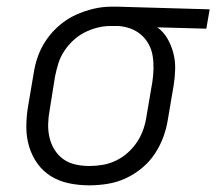

<svg xmlns="http://www.w3.org/2000/svg" viewBox="-20 -548 649 576"><path d="M248 8Q217 8 187.5 2Q158 -4 133.5 -19Q109 -34 92.5 -57Q76 -80 67.5 -108Q59 -136 59 -166.5Q59 -197 64 -228L81 -328Q85 -355 94.5 -381Q104 -407 120.5 -430.5Q137 -454 159.5 -473Q182 -492 207.5 -503.5Q233 -515 260 -521.5Q287 -528 314 -528H331L609 -520L599 -462L452 -466Q471 -452 482.5 -432Q494 -412 500 -389Q506 -366 505.5 -341.5Q505 -317 501 -292L484 -192Q480 -165 470.5 -138.5Q461 -112 445 -87.5Q429 -63 406 -44Q383 -25 357 -13Q331 -1 303 3.5Q275 8 248 8ZM248 -50Q268 -50 288.5 -53.5Q309 -57 328.5 -66.5Q348 -76 364.5 -91Q381 -106 392.5 -124Q404 -142 410.5 -161.5Q417 -181 420 -202L437 -302Q440 -321 440.5 -341Q441 -361 438 -380Q435 -399 426 -415.5Q417 -432 403 -444Q389 -456 371 -462.5Q353 -469 334 -470H311Q292 -470 272 -465Q252 -460 233.5 -450.5Q215 -441 199.5 -426.5Q184 -412 172.5 -394.5Q161 -377 155 -357.5Q149 -338 145 -318L129 -218Q125 -197 124.5 -176Q124 -155 128.5 -135.5Q133 -116 143.5 -99Q154 -82 170 -70.5Q186 -59 206.5 -54.5Q227 -50 248 -50Z"/></svg>

Font: Iosevka Aile Light
Style: Italic
Weight: 300
Italic angle: -9°
Designer: Belleve Invis
Foundry: Belleve Invis
Version: Version 31.1.0; ttfautohint (v1.8.4)